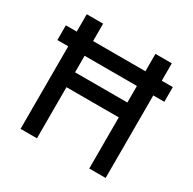

<svg xmlns="http://www.w3.org/2000/svg" viewBox="-152 -841 998 995"><g transform="rotate(30 346.5 -343.0)"><path d="M667 -582V-494H601V0H503V-306H190V0H92V-494H27V-582H92V-686H190V-582H503V-686H601V-582ZM503 -395V-494H190V-395Z"/></g></svg>

Font: Chivo
Style: Regular
Weight: 400
Designer: Hector Gatti
Foundry: Omnibus-Type
Version: Version 1.007;PS 001.007;hotconv 1.0.88;makeotf.lib2.5.64775